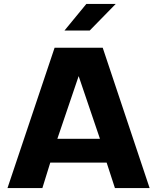

<svg xmlns="http://www.w3.org/2000/svg" viewBox="-20 -954 797 974"><path d="M501 -712 739 0H563L521 -129H235L195 0H18L257 -712ZM379 -568 271 -250H487ZM567 -934 435 -799H307L418 -934Z"/></svg>

Font: Metropolitano
Style: Bold
Weight: 700
Designer: Fonts by Alex Slobzheninov & Chris M. Simpson / Changes by Cristiano Sobral
Foundry: Fonts by Alex Slobzheninov & Chris M. Simpson / Changes by Cristiano Sobral
Version: Version 1.00;August 30, 2020;FontCreator 13.0.0.2681 64-bit